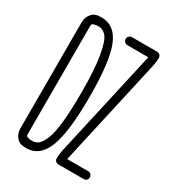

<svg xmlns="http://www.w3.org/2000/svg" viewBox="-181 -842 863 954"><g transform="rotate(30 250.0 -365.0)"><path d="M280.3 -67.4 418 -681.6V-683.6Q418 -684.6 417 -684.6H297.9Q289.1 -684.6 282.2 -691.9Q275.4 -699.2 275.4 -708Q275.4 -716.8 282.2 -723.6Q289.1 -730.5 297.9 -730.5H444.3Q453.1 -730.5 459.5 -723.6Q465.8 -716.8 465.8 -708Q465.8 -688.5 460.9 -663.1L323.2 -47.9V-45.9Q323.2 -44.9 324.2 -44.9H444.3Q453.1 -44.9 459.5 -38.1Q465.8 -31.2 465.8 -22Q465.8 -12.7 459.5 -6.3Q453.1 0 444.3 0H297.9Q289.1 0 282.2 -6.3Q275.4 -12.7 275.4 -22.5Q275.4 -42 280.3 -67.4ZM90.8 -677.7V-51.8Q90.8 -43.9 99.6 -40Q111.3 -36.1 126 -36.1Q147.5 -36.1 162.1 -48.8Q176.8 -61.5 190.9 -95.7Q205.1 -129.9 211.9 -198.7Q218.8 -267.6 218.8 -370.1Q218.8 -498 206.1 -572.3Q193.4 -646.5 174.3 -670.4Q155.3 -694.3 126 -694.3Q114.3 -694.3 98.6 -689.5Q90.8 -685.5 90.8 -677.7ZM100.6 8.8Q75.2 6.8 60.1 -13.7Q44.9 -34.2 44.9 -59.6V-669.9Q44.9 -696.3 60.5 -716.8Q76.2 -737.3 100.6 -739.3Q106.4 -740.2 119.1 -740.2Q196.3 -740.2 230.5 -654.8Q264.6 -569.3 264.6 -370.1Q264.6 -166 230 -78.1Q195.3 9.8 119.1 9.8Q106.4 9.8 100.6 8.8Z"/></g></svg>

Font: Rounded-X Mgen+ 1m light
Style: Regular
Weight: 200
Designer: [Source Han Sans]
Ryoko NISHIZUKA  (kana & ideographs); Paul D. Hunt (Latin, Greek & Cyrillic); Wenlong ZHANG  (bopomofo
Version: Version 1.059.20150602